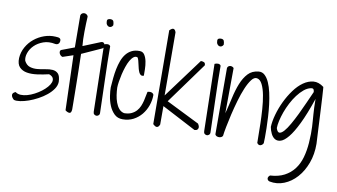

<svg xmlns="http://www.w3.org/2000/svg" viewBox="-102 -1079 2867 1632"><g transform="rotate(10 1331.5 -262.5)"><path d="M44.9 -70.3Q63.5 -55.7 90.3 -54.7Q117.2 -53.7 147 -62Q176.8 -70.3 207.5 -86.4Q238.3 -102.5 264.2 -122.1Q290 -141.6 309.1 -163.6Q328.1 -185.5 335 -205.6Q341.8 -225.6 334 -242.2Q326.2 -258.8 298.8 -268.6Q249 -256.8 199.2 -250Q149.4 -243.2 109.9 -250Q70.3 -256.8 45.9 -282.2Q21.5 -307.6 23.4 -360.4Q26.4 -411.1 51.3 -455.6Q76.2 -500 114.7 -531.2Q153.3 -562.5 200.7 -579.1Q248 -595.7 296.9 -592.8Q306.6 -591.8 314.9 -591.3Q323.2 -590.8 330.1 -587.9Q336.9 -585 340.3 -579.1Q343.8 -573.2 342.8 -561.5Q341.8 -546.9 332 -538.1Q322.3 -529.3 305.7 -531.2Q248 -543 202.1 -526.4Q156.2 -509.8 126 -480Q95.7 -450.2 83 -413.1Q70.3 -376 79.1 -345.7Q97.7 -310.5 127.4 -301.3Q157.2 -292 190.9 -294.9Q224.6 -297.9 259.8 -305.2Q294.9 -312.5 323.2 -310.1Q351.6 -307.6 370.1 -288.6Q388.7 -269.5 390.6 -218.8Q389.6 -186.5 369.1 -156.7Q348.6 -127 316.9 -101.1Q285.2 -75.2 246.1 -54.2Q207 -33.2 168.5 -19.5Q129.9 -5.9 96.2 -1Q62.5 3.9 42 -2Q19.5 -21.5 18.6 -40.5Q17.6 -59.6 44.9 -70.3Z M474.6 -463.9 384.8 -433.6Q374 -436.5 366.7 -444.3Q359.4 -452.1 356.4 -460.9Q353.5 -469.7 355 -477.5Q356.4 -485.4 363.3 -489.3L474.6 -531.2L472.7 -807.6Q475.6 -820.3 485.4 -826.2Q495.1 -832 505.4 -831.5Q515.6 -831.1 524.4 -824.7Q533.2 -818.4 536.1 -808.6Q534.2 -778.3 533.2 -744.6Q532.2 -710.9 531.7 -677.2Q531.2 -643.6 532.2 -611.8Q533.2 -580.1 536.1 -553.7L687.5 -615.2Q701.2 -619.1 709 -612.8Q716.8 -606.4 719.2 -596.2Q721.7 -585.9 717.8 -576.2Q713.9 -566.4 704.1 -562.5L536.1 -486.3Q536.1 -476.6 537.1 -439.9Q538.1 -403.3 539.1 -353.5Q540 -303.7 541 -247.1Q542 -190.4 542.5 -140.6Q543 -90.8 543.5 -54.2Q543.9 -17.6 543.9 -7.8Q542 24.4 525.4 24.4Q508.8 24.4 489.3 8.8Z M714.8 -599.6Q720.7 -602.5 728.5 -604.5Q736.3 -606.4 743.7 -606.4Q751 -606.4 757.8 -603.5Q764.6 -600.6 768.6 -592.8Q768.6 -529.3 770 -455.6Q771.5 -381.8 773.9 -306.2Q776.4 -230.5 778.3 -157.2Q780.3 -84 782.2 -21.5Q783.2 -6.8 774.4 1Q765.6 8.8 755.4 8.8Q745.1 8.8 736.3 1.5Q727.5 -5.9 727.5 -21.5ZM703.1 -798.8Q703.1 -811.5 711.9 -815.9Q720.7 -820.3 731.4 -820.3Q752.9 -820.3 758.3 -806.2Q763.7 -792 763.7 -773.4Q757.8 -761.7 748 -756.8Q738.3 -752 728 -754.9Q717.8 -757.8 710.4 -768.6Q703.1 -779.3 703.1 -798.8Z M834 -250Q836.9 -290 840.8 -331.1Q844.7 -372.1 852.5 -410.6Q860.4 -449.2 873 -483.4Q885.7 -517.6 905.8 -543Q925.8 -568.4 954.6 -583Q983.4 -597.7 1023.4 -596.7Q1050.8 -596.7 1065.4 -573.7Q1080.1 -550.8 1086.4 -518.6Q1092.8 -486.3 1093.3 -452.1Q1093.8 -418 1093.8 -396.5Q1079.1 -390.6 1068.8 -396.5Q1058.6 -402.3 1052.2 -415.5Q1045.9 -428.7 1041 -446.3Q1036.1 -463.9 1032.7 -481.4Q1029.3 -499 1024.9 -514.6Q1020.5 -530.3 1014.6 -540Q997.1 -547.9 980.5 -535.2Q963.9 -522.5 950.2 -498.5Q936.5 -474.6 925.3 -441.4Q914.1 -408.2 906.2 -374.5Q898.4 -340.8 893.6 -309.6Q888.7 -278.3 888.7 -256.8Q889.6 -227.5 894.5 -193.8Q899.4 -160.2 910.2 -130.9Q920.9 -101.6 938.5 -80.6Q956.1 -59.6 983.4 -53.7Q1020.5 -53.7 1046.4 -65.9Q1072.3 -78.1 1089.4 -97.2Q1106.4 -116.2 1116.2 -139.6Q1126 -163.1 1131.8 -187Q1137.7 -210.9 1141.1 -231.9Q1144.5 -252.9 1148.4 -266.6Q1173.8 -273.4 1188 -265.6Q1202.1 -257.8 1202.1 -247.1Q1202.1 -202.1 1186.5 -157.7Q1170.9 -113.3 1142.1 -78.1Q1113.3 -43 1072.3 -21.5Q1031.2 0 979.5 0Q935.5 0 907.2 -27.8Q878.9 -55.7 862.8 -94.7Q846.7 -133.8 840.3 -176.8Q834 -219.7 834 -250Z M1239.3 -813.5Q1261.7 -835.9 1274.9 -832Q1288.1 -828.1 1294.9 -805.7L1296.9 -261.7L1549.8 -603.5Q1566.4 -603.5 1577.6 -598.1Q1588.9 -592.8 1588.9 -573.2L1331.1 -217.8L1618.2 -75.2Q1621.1 -71.3 1625.5 -62Q1629.9 -52.7 1629.9 -43.5Q1629.9 -34.2 1623 -25.9Q1616.2 -17.6 1597.7 -16.6L1302.7 -170.9V-11.7Q1295.9 4.9 1288.1 9.8Q1280.3 14.6 1272.5 13.2Q1264.6 11.7 1257.3 5.9Q1250 0 1244.1 -4.9Z M1668 -599.6Q1673.8 -602.5 1681.6 -604.5Q1689.5 -606.4 1696.8 -606.4Q1704.1 -606.4 1710.9 -603.5Q1717.8 -600.6 1721.7 -592.8Q1721.7 -529.3 1723.1 -455.6Q1724.6 -381.8 1727.1 -306.2Q1729.5 -230.5 1731.4 -157.2Q1733.4 -84 1735.4 -21.5Q1736.3 -6.8 1727.5 1Q1718.8 8.8 1708.5 8.8Q1698.2 8.8 1689.5 1.5Q1680.7 -5.9 1680.7 -21.5ZM1656.2 -798.8Q1656.2 -811.5 1665 -815.9Q1673.8 -820.3 1684.6 -820.3Q1706.1 -820.3 1711.4 -806.2Q1716.8 -792 1716.8 -773.4Q1710.9 -761.7 1701.2 -756.8Q1691.4 -752 1681.2 -754.9Q1670.9 -757.8 1663.6 -768.6Q1656.2 -779.3 1656.2 -798.8Z M1778.3 -582Q1779.3 -591.8 1786.1 -597.7Q1793 -603.5 1801.8 -605Q1810.5 -606.4 1819.3 -603Q1828.1 -599.6 1834 -592.8L1831.1 -202.1Q1849.6 -272.5 1864.7 -341.3Q1879.9 -410.2 1902.3 -466.3Q1924.8 -522.5 1959 -559.1Q1993.2 -595.7 2049.8 -600.6Q2080.1 -603.5 2102.5 -582.5Q2125 -561.5 2141.1 -525.4Q2157.2 -489.3 2168 -440.9Q2178.7 -392.6 2185.1 -340.3Q2191.4 -288.1 2194.3 -235.4Q2197.3 -182.6 2198.2 -137.7Q2199.2 -92.8 2198.7 -58.6Q2198.2 -24.4 2197.3 -8.8Q2190.4 7.8 2173.3 13.2Q2156.2 18.6 2142.6 -1Q2141.6 -19.5 2141.6 -64.9Q2141.6 -110.4 2140.1 -168.9Q2138.7 -227.5 2134.3 -291.5Q2129.9 -355.5 2119.6 -409.7Q2109.4 -463.9 2091.3 -500.5Q2073.2 -537.1 2044.9 -542Q2020.5 -545.9 1997.6 -515.6Q1974.6 -485.4 1953.6 -435.5Q1932.6 -385.7 1914.6 -323.2Q1896.5 -260.7 1882.3 -200.2Q1868.2 -139.6 1858.4 -88.9Q1848.6 -38.1 1845.7 -10.7Q1842.8 -2.9 1834 2Q1825.2 6.8 1814.9 7.3Q1804.7 7.8 1794.4 3.9Q1784.2 0 1779.3 -10.7Z M2296.9 252.9Q2369.1 249 2419.9 222.2Q2470.7 195.3 2503.9 151.4Q2537.1 107.4 2553.7 48.8Q2570.3 -9.8 2575.2 -78.1Q2578.1 -122.1 2578.6 -155.8Q2579.1 -189.5 2577.6 -217.3Q2576.2 -245.1 2574.2 -270.5Q2572.3 -295.9 2570.3 -323.2Q2568.4 -350.6 2566.9 -382.3Q2565.4 -414.1 2565.4 -455.1Q2518.6 -317.4 2477.5 -233.4Q2436.5 -149.4 2400.9 -106.4Q2365.2 -63.5 2336.4 -54.7Q2307.6 -45.9 2286.1 -58.1Q2264.6 -70.3 2251 -98.1Q2237.3 -126 2232.4 -155.3Q2234.4 -204.1 2251 -263.2Q2267.6 -322.3 2294.9 -379.4Q2322.3 -436.5 2358.4 -485.8Q2394.5 -535.2 2436.5 -564.5Q2478.5 -593.8 2522.9 -597.7Q2567.4 -601.6 2612.3 -567.4Q2613.3 -568.4 2614.7 -545.9Q2616.2 -523.4 2618.7 -485.4Q2621.1 -447.3 2623.5 -397Q2626 -346.7 2628.9 -292Q2631.8 -237.3 2634.3 -182.6Q2636.7 -127.9 2639.6 -81.1Q2640.6 9.8 2612.3 85.9Q2584 162.1 2536.6 214.8Q2489.3 267.6 2428.2 292Q2367.2 316.4 2302.7 303.7Q2299.8 303.7 2293.5 299.8Q2287.1 295.9 2283.7 289.1Q2280.3 282.2 2282.2 272.9Q2284.2 263.7 2296.9 252.9ZM2284.2 -154.3Q2294.9 -119.1 2312.5 -119.6Q2330.1 -120.1 2352.1 -145Q2374 -169.9 2398.4 -212.9Q2422.9 -255.9 2447.8 -307.1Q2472.7 -358.4 2496.1 -411.6Q2519.5 -464.8 2540 -509.8Q2540 -521.5 2534.7 -531.7Q2529.3 -542 2510.7 -538.1Q2480.5 -532.2 2451.7 -508.3Q2422.9 -484.4 2397.5 -450.7Q2372.1 -417 2351.1 -376.5Q2330.1 -335.9 2315.4 -295.4Q2300.8 -254.9 2292.5 -217.8Q2284.2 -180.7 2284.2 -154.3Z"/></g></svg>

Font: Shadows Into Light Two
Style: Regular
Weight: 400
Designer: Kimberly Geswein
Foundry: Kimberly Geswein
Version: Version 1.003 2012